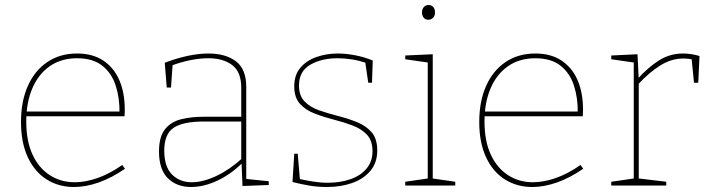

<svg xmlns="http://www.w3.org/2000/svg" viewBox="-20 -742 2833 768"><path d="M276 6Q215 6 167 -24Q119 -54 91.5 -112.5Q64 -171 64 -254Q64 -337 91.5 -398.5Q119 -460 169.5 -494Q220 -528 288 -528Q351 -528 393.5 -499.5Q436 -471 457.5 -421Q479 -371 479 -305Q479 -300 479 -294Q479 -288 478 -277H73V-296H467L458 -290Q459 -349 443 -399Q427 -449 389.5 -479Q352 -509 288 -509Q225 -509 179.5 -477.5Q134 -446 109.5 -389Q85 -332 85 -256Q85 -178 110 -124Q135 -70 179 -41.5Q223 -13 279 -13Q322 -13 370.5 -30Q419 -47 469 -82L480 -67Q426 -30 374.5 -12Q323 6 276 6Z M965 -19 958 -27 1055 -17V-2L950 2L946 -94L950 -91Q904 -45 849.5 -19.5Q795 6 744 6Q687 6 651.5 -29Q616 -64 616 -136Q616 -195 640 -225Q664 -255 704.5 -265Q745 -275 794 -275H952L945 -268V-391Q945 -454 909 -481.5Q873 -509 813 -509Q780 -509 742 -501.5Q704 -494 664 -479L671 -490L664 -392H647L639 -491Q686 -509 730.5 -518.5Q775 -528 814 -528Q882 -528 923.5 -497Q965 -466 965 -394ZM637 -140Q637 -75 668 -44Q699 -13 747 -13Q792 -13 846 -38.5Q900 -64 950 -110L945 -99V-263L952 -256H796Q711 -256 674 -230.5Q637 -205 637 -140Z M1176 -400Q1176 -359 1198.5 -336Q1221 -313 1257 -300.5Q1293 -288 1332.5 -278Q1372 -268 1408 -253.5Q1444 -239 1466.5 -213Q1489 -187 1489 -140Q1489 -91 1461.5 -58.5Q1434 -26 1388.5 -10Q1343 6 1288 6Q1251 6 1218 0.5Q1185 -5 1150 -14L1157 -127H1171L1180 -19L1174 -27Q1200 -21 1231 -16Q1262 -11 1291 -11Q1341 -11 1381.5 -25Q1422 -39 1446 -67.5Q1470 -96 1470 -137Q1470 -180 1447.5 -203.5Q1425 -227 1389 -240.5Q1353 -254 1313.5 -264Q1274 -274 1238 -288Q1202 -302 1179.5 -327Q1157 -352 1157 -397Q1157 -442 1181.5 -471Q1206 -500 1246 -514Q1286 -528 1332 -528Q1361 -528 1397.5 -521.5Q1434 -515 1471 -500L1468 -411H1453L1440 -500L1446 -490Q1389 -509 1330 -509Q1266 -509 1221 -483Q1176 -457 1176 -400Z M1711 -21 1704 -29 1801 -15V0H1601V-15L1698 -29L1691 -21V-499L1698 -491L1601 -505V-520L1711 -525ZM1693 -663Q1682 -663 1675 -671Q1668 -679 1668 -692Q1668 -706 1675.5 -714Q1683 -722 1694 -722Q1706 -722 1713 -714Q1720 -706 1720 -692Q1720 -678 1712 -670.5Q1704 -663 1693 -663Z M2109 6Q2048 6 2000 -24Q1952 -54 1924.5 -112.5Q1897 -171 1897 -254Q1897 -337 1924.5 -398.5Q1952 -460 2002.5 -494Q2053 -528 2121 -528Q2184 -528 2226.5 -499.5Q2269 -471 2290.5 -421Q2312 -371 2312 -305Q2312 -300 2312 -294Q2312 -288 2311 -277H1906V-296H2300L2291 -290Q2292 -349 2276 -399Q2260 -449 2222.5 -479Q2185 -509 2121 -509Q2058 -509 2012.5 -477.5Q1967 -446 1942.5 -389Q1918 -332 1918 -256Q1918 -178 1943 -124Q1968 -70 2012 -41.5Q2056 -13 2112 -13Q2155 -13 2203.5 -30Q2252 -47 2302 -82L2313 -67Q2259 -30 2207.5 -12Q2156 6 2109 6Z M2425 0V-15L2522 -29L2515 -21V-499L2522 -491L2425 -505V-520L2530 -525L2535 -424L2531 -427Q2574 -474 2617 -501Q2660 -528 2712 -528Q2744 -528 2778 -518L2773 -411H2756L2746 -512L2751 -504Q2742 -506 2732.5 -507Q2723 -508 2714 -508Q2665 -508 2620 -479.5Q2575 -451 2531 -403L2535 -414V-21L2528 -29L2645 -15V0Z"/></svg>

Font: Bitter Thin
Style: Regular
Weight: 100
Designer: Sol Matas, and Bitter project Authors
Foundry: Sol Matas
Version: Version 2.002